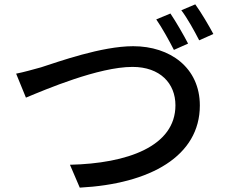

<svg xmlns="http://www.w3.org/2000/svg" viewBox="-20 -855 1040 881"><path d="M762 -793 697 -766C724 -727 757 -667 778 -626L843 -655C823 -694 787 -756 762 -793ZM876 -835 812 -808C840 -771 872 -713 894 -670L959 -699C940 -735 903 -798 876 -835ZM54 -517 99 -407C188 -444 432 -548 588 -548C715 -548 785 -472 785 -372C785 -183 564 -105 301 -99L346 6C670 -11 897 -139 897 -371C897 -544 761 -643 591 -643C446 -643 249 -572 168 -546C131 -536 90 -524 54 -517Z"/></svg>

Font: Noto Sans CJK KR Medium
Style: Regular
Weight: 500
Designer: Ryoko NISHIZUKA (kana & ideographs); Paul D. Hunt (Latin, Greek & Cyrillic); Wenlong ZHANG (bopomofo); Sandoll Communica
Foundry: Adobe Systems Incorporated
Version: Version 1.004;PS 1.004;hotconv 1.0.82;makeotf.lib2.5.63406